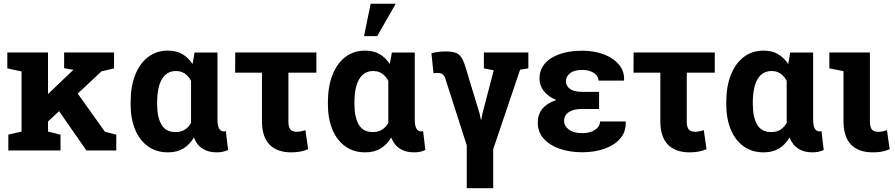

<svg xmlns="http://www.w3.org/2000/svg" viewBox="-20 -811 4825 1035"><path d="M225.1 -143.1 160.2 -229 374 -433.1 375.5 -434.6 325.7 -443.4V-528.3H594.7V-442.4L526.9 -426.3ZM24.9 0V-85.4L96.2 -101.6V-425.8L19.5 -442.4V-528.3H238.8V-101.6L306.2 -85.4V0ZM445.8 0 284.2 -232.4 378.4 -335.4 545.9 -100.6 606.9 -85.4V0Z M885.3 10.3Q822.8 10.3 777.6 -22.2Q732.4 -54.7 708.3 -113Q684.1 -171.4 684.1 -249.5V-259.8Q684.1 -343.3 708.3 -405.8Q732.4 -468.3 777.6 -503.2Q822.8 -538.1 885.3 -538.1Q930.7 -538.1 962.9 -519.3Q995.1 -500.5 1018.1 -465.8L1028.8 -527.8H1152.3V-168.5Q1152.3 -131.8 1161.6 -117.2Q1170.9 -102.5 1187 -102.5Q1189.9 -102.5 1192.9 -103Q1195.8 -103.5 1197.3 -104.5L1209.5 -2.4Q1193.4 4.9 1178.5 7.6Q1163.6 10.3 1147.5 10.3Q1103.5 10.3 1072.3 -9.5Q1041 -29.3 1025.4 -69.8Q1002 -30.8 968 -10.3Q934.1 10.3 885.3 10.3ZM926.8 -99.1Q955.6 -99.1 975.8 -111.8Q996.1 -124.5 1009.8 -148.4V-375.5Q1000.5 -392.6 988.5 -404.3Q976.6 -416 961.4 -422.1Q946.3 -428.2 928.7 -428.2Q893.1 -428.2 870.6 -407Q848.1 -385.7 837.6 -347.9Q827.1 -310.1 827.1 -259.8V-249.5Q827.1 -179.7 850.3 -139.4Q873.5 -99.1 926.8 -99.1Z M1550.3 10.3Q1473.6 10.3 1432.9 -31.5Q1392.1 -73.2 1392.1 -158.7V-419.4H1247.6L1248 -528.3H1685.5V-419.4H1534.7V-156.7Q1534.7 -125 1545.7 -112.8Q1556.6 -100.6 1581.1 -100.6Q1587.9 -100.6 1595.5 -101.8Q1603 -103 1610.8 -105Q1618.7 -106.9 1626.5 -109.4L1641.1 -6.8Q1620.1 2.4 1597.7 6.3Q1575.2 10.3 1550.3 10.3Z M1948.7 10.3Q1886.2 10.3 1841.1 -22.2Q1795.9 -54.7 1771.7 -113Q1747.6 -171.4 1747.6 -249.5V-259.8Q1747.6 -343.3 1771.7 -405.8Q1795.9 -468.3 1841.1 -503.2Q1886.2 -538.1 1948.7 -538.1Q1994.1 -538.1 2026.4 -519.3Q2058.6 -500.5 2081.5 -465.8L2092.3 -527.8H2215.8V-168.5Q2215.8 -131.8 2225.1 -117.2Q2234.4 -102.5 2250.5 -102.5Q2253.4 -102.5 2256.3 -103Q2259.3 -103.5 2260.7 -104.5L2272.9 -2.4Q2256.8 4.9 2241.9 7.6Q2227.1 10.3 2210.9 10.3Q2167 10.3 2135.7 -9.5Q2104.5 -29.3 2088.9 -69.8Q2065.4 -30.8 2031.5 -10.3Q1997.6 10.3 1948.7 10.3ZM1990.2 -99.1Q2019 -99.1 2039.3 -111.8Q2059.6 -124.5 2073.2 -148.4V-375.5Q2064 -392.6 2052 -404.3Q2040 -416 2024.9 -422.1Q2009.8 -428.2 1992.2 -428.2Q1956.5 -428.2 1934.1 -407Q1911.6 -385.7 1901.1 -347.9Q1890.6 -310.1 1890.6 -259.8V-249.5Q1890.6 -179.7 1913.8 -139.4Q1937 -99.1 1990.2 -99.1ZM1942.4 -616.2 1978 -791H2113.3L2013.2 -616.2Z M2496.1 203.6V-27.3L2381.8 -383.8Q2376 -403.8 2365.7 -410.9Q2355.5 -418 2336.9 -418Q2331.1 -418 2327.4 -417.5Q2323.7 -417 2316.9 -416L2305.7 -523.9Q2322.3 -528.8 2342.3 -531.2Q2362.3 -533.7 2379.9 -533.7Q2414.1 -533.7 2433.8 -527.3Q2453.6 -521 2465.3 -504.2Q2477.1 -487.3 2487.3 -455.6L2565.9 -196.8L2571.8 -167H2574.7L2580.1 -196.8L2641.6 -432.1L2588.4 -442.4V-528.3H2828.1V-442.4L2783.7 -435.5L2638.7 -6.8V203.6Z M3119.1 9.8Q3049.8 9.8 2995.6 -9.5Q2941.4 -28.8 2910.2 -64.5Q2878.9 -100.1 2878.9 -149.4Q2878.9 -238.8 2979 -272Q2936 -289.6 2912.1 -319.6Q2888.2 -349.6 2888.2 -387.2Q2888.2 -434.6 2917.2 -468.3Q2946.3 -502 2998 -519.8Q3049.8 -537.6 3118.2 -537.6Q3184.6 -537.6 3236.1 -517.6Q3287.6 -497.6 3316.9 -462.2Q3346.2 -426.8 3344.2 -379.4L3343.3 -376.5H3206.1Q3206.1 -394 3194.1 -407Q3182.1 -419.9 3162.4 -427Q3142.6 -434.1 3118.2 -434.1Q3074.7 -434.1 3052.7 -416Q3030.8 -397.9 3030.8 -374Q3030.8 -346.7 3053.2 -331.3Q3075.7 -315.9 3118.2 -315.9H3209.5V-223.6H3118.2Q3071.3 -223.6 3046.1 -206.5Q3021 -189.5 3021 -159.2Q3021 -131.8 3046.6 -112.5Q3072.3 -93.3 3119.1 -93.3Q3161.6 -93.3 3188 -111.3Q3214.4 -129.4 3214.4 -156.2H3352.1L3353 -153.3Q3355 -100.6 3323.5 -64.2Q3292 -27.8 3238 -9Q3184.1 9.8 3119.1 9.8Z M3697.8 10.3Q3621.1 10.3 3580.3 -31.5Q3539.6 -73.2 3539.6 -158.7V-419.4H3395L3395.5 -528.3H3833V-419.4H3682.1V-156.7Q3682.1 -125 3693.1 -112.8Q3704.1 -100.6 3728.5 -100.6Q3735.4 -100.6 3742.9 -101.8Q3750.5 -103 3758.3 -105Q3766.1 -106.9 3773.9 -109.4L3788.6 -6.8Q3767.6 2.4 3745.1 6.3Q3722.7 10.3 3697.8 10.3Z M4096.2 10.3Q4033.7 10.3 3988.5 -22.2Q3943.4 -54.7 3919.2 -113Q3895 -171.4 3895 -249.5V-259.8Q3895 -343.3 3919.2 -405.8Q3943.4 -468.3 3988.5 -503.2Q4033.7 -538.1 4096.2 -538.1Q4141.6 -538.1 4173.8 -519.3Q4206.1 -500.5 4229 -465.8L4239.7 -527.8H4363.3V-168.5Q4363.3 -131.8 4372.6 -117.2Q4381.8 -102.5 4397.9 -102.5Q4400.9 -102.5 4403.8 -103Q4406.7 -103.5 4408.2 -104.5L4420.4 -2.4Q4404.3 4.9 4389.4 7.6Q4374.5 10.3 4358.4 10.3Q4314.5 10.3 4283.2 -9.5Q4252 -29.3 4236.3 -69.8Q4212.9 -30.8 4179 -10.3Q4145 10.3 4096.2 10.3ZM4137.7 -99.1Q4166.5 -99.1 4186.8 -111.8Q4207 -124.5 4220.7 -148.4V-375.5Q4211.4 -392.6 4199.5 -404.3Q4187.5 -416 4172.4 -422.1Q4157.2 -428.2 4139.6 -428.2Q4104 -428.2 4081.5 -407Q4059.1 -385.7 4048.6 -347.9Q4038.1 -310.1 4038.1 -259.8V-249.5Q4038.1 -179.7 4061.3 -139.4Q4084.5 -99.1 4137.7 -99.1Z M4685.1 10.3Q4608.4 10.3 4567.6 -31.5Q4526.9 -73.2 4526.9 -158.7V-427.7L4450.7 -442.4V-528.3H4669.4V-156.7Q4669.4 -125 4680.2 -112.8Q4690.9 -100.6 4713.9 -100.6Q4728 -100.6 4736.3 -102.3Q4744.6 -104 4761.2 -109.4L4775.9 -6.8Q4752.9 2.9 4732.4 6.6Q4711.9 10.3 4685.1 10.3Z"/></svg>

Font: Roboto Slab LO
Style: Bold
Weight: 700
Designer: Google
Version: Version 2.000